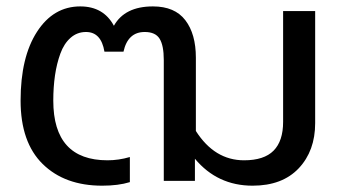

<svg xmlns="http://www.w3.org/2000/svg" viewBox="-20 -570 1078 605"><path d="M301.8 15.1Q184.1 15.1 114.5 -53.2Q44.9 -121.6 44.9 -252.9Q44.9 -390.1 96.7 -470Q148.4 -549.8 232.9 -549.8Q306.2 -549.8 338.9 -488.8Q373 -549.8 461.9 -549.8Q530.8 -549.8 564 -506.3Q597.2 -462.9 597.2 -388.2V-157.2Q656.2 -64.9 749 -64.9Q812 -64.9 842 -95.2Q872.1 -125.5 872.1 -186V-535.2H973.1V-182.1Q973.1 -94.7 921.4 -39.8Q869.6 15.1 775.9 15.1Q665 15.1 594.2 -69.8V0H496.1V-380.9Q496.1 -426.8 482.9 -448Q469.7 -469.2 436 -469.2Q382.8 -469.2 369.1 -407.2H309.1Q298.8 -469.2 251 -469.2Q223.1 -469.2 202.4 -450.9Q181.6 -432.6 170.2 -401.1Q158.7 -369.6 153.3 -332.5Q147.9 -295.4 147.9 -252.9Q147.9 -64.9 318.8 -64.9Q354 -64.9 389.2 -75.2V3.9Q353 15.1 301.8 15.1Z"/></svg>

Font: Prompt
Style: Regular
Weight: 400
Designer: Katatrad Team
Foundry: CadsonDemak
Version: Version 1.000;PS 001.000;hotconv 1.0.88;makeotf.lib2.5.64775